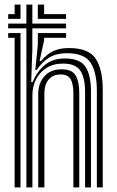

<svg xmlns="http://www.w3.org/2000/svg" viewBox="-20 -820 512 840"><path d="M95.5 0V-696H15.8V-716.8H95.5V-800H121.5V-716.8H269.2V-696H121.5V-604L116.5 -461.2H122.8Q144 -511 178.9 -537.9Q213.8 -564.8 265.5 -564.2Q331.2 -563.8 354.6 -527Q378 -490.2 378 -421.5V0H352.2V-418.2Q352.2 -477.8 332.2 -509.8Q312.2 -541.8 255.8 -541.8Q212.5 -541.8 182.5 -522.2Q152.5 -502.8 137.1 -471.5Q121.8 -440.2 121.8 -405.2V0ZM15.8 -737.5V-758.2H44V-800H69.8V-737.5ZM145.5 -737.5V-800H173V-758.2H269.2V-737.5ZM44 0V-654.5H15.8V-675.2H69.8V0ZM403.8 0V-423.2Q403.8 -502.2 376.8 -544.8Q349.8 -587.2 273 -587.2Q227.5 -587.2 196.5 -568.9Q165.5 -550.5 140.5 -514H134.5L145.5 -624.5V-675.2H269.2V-654.5H173V-643.8L153 -552.5H158.5Q182.8 -581.2 211.2 -595.5Q239.8 -609.8 281.5 -609.8Q368.2 -609.8 398.9 -562.8Q429.5 -515.8 429.5 -428.2V0ZM147.2 0V-407.5Q147.2 -456.5 174.5 -486.6Q201.8 -516.8 249.5 -516.8Q294.8 -516.8 310.8 -490Q326.8 -463.2 326.8 -413.2V0H301V-411.8Q301 -449.8 290 -472Q279 -494.2 245.5 -494.2Q212 -494.2 193.1 -472.4Q174.2 -450.5 174.2 -410.2V0Z"/></svg>

Font: Big Shoulders Inline Display ExtraBold
Style: Regular
Weight: 800
Designer: Patric King
Foundry: XO Type Co
Version: Version 1.000